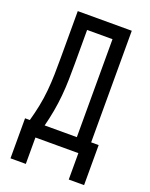

<svg xmlns="http://www.w3.org/2000/svg" viewBox="-163 -819 826 1059"><g transform="rotate(20 250.0 -290.0)"><path d="M34 155V-80H62Q75 -126 84.5 -173Q94 -220 98.5 -268Q103 -316 104 -363.5Q105 -411 105 -459V-735H422V-80H466V155H376V0H124V155ZM149 -80H338V-655H189V-459Q189 -412 188 -364Q187 -316 182.5 -268Q178 -220 169.5 -173Q161 -126 149 -80Z"/></g></svg>

Font: Iosevka Fixed Medium
Style: Regular
Weight: 500
Monospace: yes
Designer: Belleve Invis
Foundry: Belleve Invis
Version: Version 32.3.0